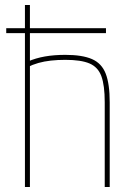

<svg xmlns="http://www.w3.org/2000/svg" viewBox="-20 -750 540 770"><path d="M5 -617V-637H405V-617ZM400 -340Q400 -408 386.5 -444.5Q373 -481 339 -495.5Q305 -510 242 -510Q211 -510 184 -507Q157 -504 134 -497.5Q111 -491 89 -480L91 -503Q123 -517 160 -523.5Q197 -530 242 -530Q310 -530 349 -513Q388 -496 404 -454.5Q420 -413 420 -340V0H400ZM80 0V-730H100V0Z"/></svg>

Font: M PLUS Code Latin Thin
Style: Regular
Weight: 250
Designer: Coji Morishita
Foundry: UNDERFOREST DESIGN
Version: Version 1.002; ttfautohint (v1.8.3)